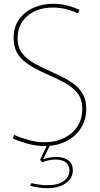

<svg xmlns="http://www.w3.org/2000/svg" viewBox="-20 -760 528 1015"><path d="M216 12Q171 12 125.5 -0.5Q80 -13 48 -28L55 -47Q85 -33 129.5 -20.5Q174 -8 216 -8Q272 -8 317 -29.5Q362 -51 388.5 -90.5Q415 -130 415 -185Q415 -237 387.5 -270Q360 -303 317 -325.5Q274 -348 227 -368Q194 -383 163 -399.5Q132 -416 106.5 -437.5Q81 -459 66.5 -488.5Q52 -518 52 -558Q52 -618 81.5 -658.5Q111 -699 158.5 -719.5Q206 -740 259 -740Q305 -740 342.5 -729Q380 -718 400 -708L393 -689Q372 -699 337 -709.5Q302 -720 259 -720Q176 -720 124.5 -675Q73 -630 73 -558Q73 -508 99 -476Q125 -444 166.5 -422Q208 -400 253 -380Q287 -365 319.5 -348Q352 -331 378.5 -309.5Q405 -288 420.5 -257.5Q436 -227 436 -185Q436 -127 407.5 -82.5Q379 -38 329.5 -13Q280 12 216 12ZM230 235Q208 235 184.5 231.5Q161 228 139 222L146 208Q166 213 188 216Q210 219 231 219Q287 219 317 197Q347 175 347 141Q347 112 327.5 98Q308 84 275 83.5Q242 83 203 98L192 85L232 0H248L209 81Q251 68 286.5 70Q322 72 343.5 89.5Q365 107 365 140Q365 183 327 209Q289 235 230 235Z"/></svg>

Font: Murecho Thin
Style: Regular
Weight: 100
Designer: Neil Summerour
Foundry: Positype
Version: Version 1.010